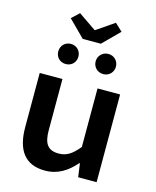

<svg xmlns="http://www.w3.org/2000/svg" viewBox="-145 -1105 989 1216"><g transform="rotate(15 350.0 -496.5)"><path d="M177 -961 284 -854H403L510 -961L461 -1007L346 -928H341L226 -1007ZM155 -738C155 -701 182 -672 221 -672C260 -672 287 -701 287 -738C287 -774 260 -804 221 -804C182 -804 155 -774 155 -738ZM400 -738C400 -701 428 -672 467 -672C505 -672 533 -701 533 -738C533 -774 505 -804 467 -804C428 -804 400 -774 400 -738ZM77 -220C77 -72 135 14 268 14C352 14 414 -27 467 -88H471L483 0H604V-575H456V-191C409 -134 374 -113 324 -113C252 -113 226 -153 226 -239V-575H77Z"/></g></svg>

Font: Kawkab Mono
Style: Bold
Weight: 700
Monospace: yes
Designer: Abdullah Arif
Foundry: Abdullah Arif
Version: Version 1.000;PS 000.500;hotconv 1.0.88;makeotf.lib2.5.64775